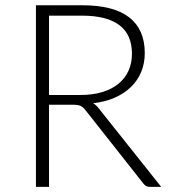

<svg xmlns="http://www.w3.org/2000/svg" viewBox="-20 -728 671 748"><path d="M171 -320V0H120V-707.5H300.5Q423 -707.5 483.5 -660.2Q544 -613 544 -521.5Q544 -481 530 -447.5Q516 -414 489.8 -388.8Q463.5 -363.5 426.5 -347.2Q389.5 -331 343 -326Q355 -318.5 364.5 -306L608 0H563.5Q555.5 0 549.8 -3Q544 -6 538.5 -13L312 -300Q303.5 -311 293.8 -315.5Q284 -320 263.5 -320ZM171 -358H294Q341 -358 378.2 -369.2Q415.5 -380.5 441.2 -401.5Q467 -422.5 480.5 -452Q494 -481.5 494 -518.5Q494 -594 444.5 -630.5Q395 -667 300.5 -667H171Z"/></svg>

Font: o
Style: Regular
Weight: 300
Designer: Lukasz Dziedzic
Foundry: Lukasz Dziedzic
Version: Version 1.104; Western+Polish opensource; ttfautohint (v1.8.